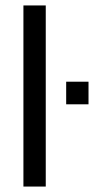

<svg xmlns="http://www.w3.org/2000/svg" viewBox="-20 -685 364 705"><path d="M148 0H66V-665H148ZM223 -302V-385H305V-302Z"/></svg>

Font: Blinker
Style: Regular
Weight: 400
Designer: Juergen Huber
Foundry: supertype
Version: 1.017